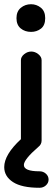

<svg xmlns="http://www.w3.org/2000/svg" viewBox="-50 -655 267 909"><path d="M137 234Q53 234 11.5 207Q-30 180 -30 136Q-30 77 49 4V-370Q49 -386 64.5 -398.5Q80 -411 98 -411Q116 -411 131.5 -398.5Q147 -386 147 -370V10Q147 29 131 41Q63 100 63 126Q63 156 137 156Q155 156 167.5 167.5Q180 179 180 195Q180 211 167.5 222.5Q155 234 137 234ZM97 -504Q68 -504 48 -520.5Q28 -537 28 -569Q28 -601 48.5 -618Q69 -635 97 -635Q123 -635 143.5 -618.5Q164 -602 164 -569Q164 -535 144 -519.5Q124 -504 97 -504Z"/></svg>

Font: Hoogli
Style: Bold
Weight: 700
Designer: Anand Singh Naorem
Foundry: Brand New Type
Version: Version 1.00 b007